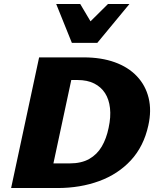

<svg xmlns="http://www.w3.org/2000/svg" viewBox="-20 -947 792 967"><path d="M36 0 177 -658H401Q490 -658 558 -633.5Q626 -609 669.5 -563Q713 -517 728.5 -454Q744 -391 727 -315Q704 -210 639.5 -140Q575 -70 479.5 -35Q384 0 270 0ZM249 -124H330Q390 -124 429.5 -146.5Q469 -169 492.5 -209Q516 -249 527 -303Q539 -358 534 -402.5Q529 -447 509 -478Q489 -509 454.5 -526.5Q420 -544 370 -544H339ZM342 -731 404 -808 524 -927H632L470 -731ZM342 -731 263 -927H384L454 -809L470 -731Z"/></svg>

Font: Ysabeau Infant Black
Style: Italic
Weight: 900
Italic angle: -12°
Designer: Christian Thalmann (Catharsis Fonts)
Version: Version 2.001;gftools[0.9.30]; featfreeze: ss01,ss02,lnum